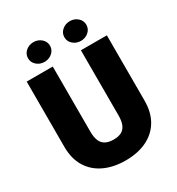

<svg xmlns="http://www.w3.org/2000/svg" viewBox="-210 -1032 1085 1174"><g transform="rotate(-30 332.5 -444.5)"><path d="M614.3 -710.9V-250.5Q614.3 -166.5 579.3 -108.4Q544.4 -50.3 481.2 -20.3Q418 9.8 332.5 9.8Q248 9.8 183.8 -20.3Q119.6 -50.3 84 -108.4Q48.3 -166.5 48.3 -250.5V-710.9H232.4V-250.5Q232.4 -210 243.7 -185.1Q254.9 -160.2 277.3 -148.9Q299.8 -137.7 332.5 -137.7Q365.7 -137.7 387.5 -148.9Q409.2 -160.2 420.2 -185.1Q431.2 -210 431.2 -250.5V-710.9ZM460.9 -760.3Q429.2 -760.3 406.2 -780.3Q383.3 -800.3 383.3 -830.1Q383.3 -859.4 406.2 -879.4Q429.2 -899.4 460.9 -899.4Q492.7 -899.4 515.4 -879.4Q538.1 -859.4 538.1 -830.1Q538.1 -800.3 515.4 -780.3Q492.7 -760.3 460.9 -760.3ZM204.1 -760.3Q172.4 -760.3 149.4 -780.3Q126.5 -800.3 126.5 -830.1Q126.5 -859.4 149.4 -879.4Q172.4 -899.4 204.1 -899.4Q235.8 -899.4 258.8 -879.4Q281.7 -859.4 281.7 -830.1Q281.7 -800.3 258.8 -780.3Q235.8 -760.3 204.1 -760.3Z"/></g></svg>

Font: Heebo Black
Style: Regular
Weight: 900
Designer: Oded Ezer
Foundry: Ezer Type House
Version: Version 3.100